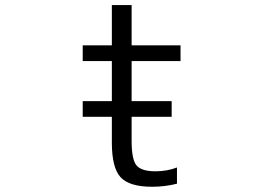

<svg xmlns="http://www.w3.org/2000/svg" viewBox="-20 -710 1040 740"><path d="M298.8 -259.8V-320.3H411.1V-474.6H298.8V-535.2H411.1V-690.4H487.3V-535.2H675.8V-474.6H487.3V-320.3H641.6V-259.8H487.3V-167Q487.3 -94.7 506.3 -72.3Q525.4 -49.8 579.1 -49.8Q624 -49.8 662.1 -64.5V-2Q616.2 9.8 566.4 9.8Q478.5 9.8 444.8 -26.9Q411.1 -63.5 411.1 -160.2V-259.8Z"/></svg>

Font: GenEi Gothic M SemiLight
Style: Regular
Weight: 350
Designer: o_tamon (Modified); [Source Han Sans]
Ryoko NISHIZUKA  (kana & ideographs); Paul D. Hunt (Latin, Greek & Cyrillic); Wenl
Version: Version 1.1a;Original Version 1.004